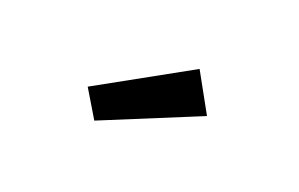

<svg xmlns="http://www.w3.org/2000/svg" viewBox="-40 -934 681 437"><g transform="rotate(20 300.0 -716.0)"><path d="M386.5 -812.5 161 -687.5 201.5 -620 439 -717.5Z"/></g></svg>

Font: Kode
Style: Regular
Weight: 400
Monospace: yes
Designer: Isa Ozler
Foundry: Kadena LLC
Version: Version 1.000;gftools[0.9.28]